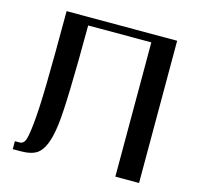

<svg xmlns="http://www.w3.org/2000/svg" viewBox="-108 -864 1007 978"><g transform="rotate(15 395.5 -375.0)"><path d="M708 -750V0H583V-708H250Q249 -295.9 234.4 -182.6Q218.8 -54.7 169.9 -20.5Q139.6 0 83 0H42V-42H67.4Q85 -42 94.2 -60.5Q103.5 -79.1 111.3 -151.9Q119.1 -224.6 122.1 -364.3Q125 -503.9 125 -750Z"/></g></svg>

Font: okolaks
Style: Bold
Weight: 600
Width: 8
Version: Version 000.6.0